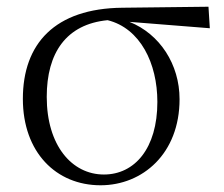

<svg xmlns="http://www.w3.org/2000/svg" viewBox="-20 -537 665 571"><path d="M279 14C404 14 514 -80 514 -242C514 -346 455 -436 365 -472L604 -453L600 -517L344 -514C143 -512 48 -407 48 -243C48 -84 147 14 279 14ZM300 -477C397 -453 448 -349 448 -234C448 -95 380 -18 289 -18C194 -18 119 -104 119 -249C119 -380 177 -465 300 -477Z"/></svg>

Font: Noto Serif CJK KR Light
Style: Regular
Weight: 300
Designer: Ryoko NISHIZUKA 西塚涼子 (kana & ideographs); Frank Grießhammer (Latin, Greek & Cyrillic); Wenlong ZHANG 张文龙 (bopomofo); San
Foundry: Adobe
Version: Version 2.001;hotconv 1.1.0;makeotfexe 2.6.0